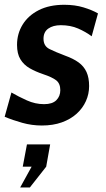

<svg xmlns="http://www.w3.org/2000/svg" viewBox="-34 -528 453 823"><path d="M145.5 10Q102.5 10 61.5 -1.5Q20.5 -13 -14 -27.5L15 -131.5Q45 -114 81 -97.8Q117 -81.5 155 -81.5Q190.5 -81.5 207.5 -98.5Q224.5 -115.5 224.5 -141.5Q224.5 -170 206.8 -183.8Q189 -197.5 151 -210Q118.5 -221 93.2 -235.5Q68 -250 53.5 -273.8Q39 -297.5 39 -335.5Q39 -383.5 63 -422.5Q87 -461.5 132.2 -484.5Q177.5 -507.5 241.5 -507.5Q287.5 -507.5 324.2 -496.2Q361 -485 386 -470.5L359 -372.5Q333.5 -391.5 300.8 -405.8Q268 -420 226.5 -420Q193.5 -420 173 -405.5Q152.5 -391 152.5 -362Q152.5 -330.5 178.2 -317.8Q204 -305 245 -289.5Q280 -277 302.8 -260.5Q325.5 -244 336.8 -219.5Q348 -195 348 -159Q348 -125 334.2 -94.5Q320.5 -64 294.5 -40.5Q268.5 -17 231 -3.5Q193.5 10 145.5 10ZM94 275.5H52.5L101.5 186.5H63.5L81.5 91H181L164 186.5Z"/></svg>

Font: Cabin
Style: Bold Italic
Weight: 700
Width: 4
Italic angle: -10°
Designer: Pablo Impallari
Foundry: Pablo Impallari. http://www.impallari.com Igino Marini. http://www.ikern.com
Version: Version 3.001